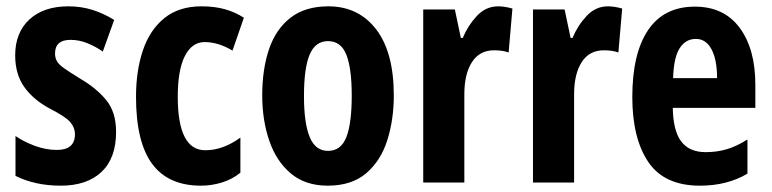

<svg xmlns="http://www.w3.org/2000/svg" viewBox="-20 -577 2440 607"><path d="M347 -160Q347 -77 301 -33.5Q255 10 172 10Q91 10 29 -21V-147Q55 -129 90 -116Q125 -103 160 -103Q217 -103 217 -153Q217 -173 202.5 -190.5Q188 -208 135 -235Q84 -263 56 -303Q28 -343 28 -402Q28 -474 73 -515.5Q118 -557 196 -557Q236 -557 271.5 -546Q307 -535 341 -514L305 -414Q282 -430 256 -440.5Q230 -451 203 -451Q154 -451 154 -408Q154 -394 160 -383.5Q166 -373 183 -361Q200 -349 234 -328Q284 -299 315.5 -261Q347 -223 347 -160Z M615 10Q512 10 461 -59Q410 -128 410 -271Q410 -354 432 -418.5Q454 -483 500 -520Q546 -557 617 -557Q658 -557 690.5 -548Q723 -539 751 -521L715 -417Q670 -444 627 -444Q587 -444 564.5 -400Q542 -356 542 -271Q542 -102 629 -102Q685 -102 740 -142V-31Q714 -10 681.5 0Q649 10 615 10Z M1225 -275Q1225 -199 1204.5 -134Q1184 -69 1138 -29.5Q1092 10 1016 10Q945 10 899 -29Q853 -68 831 -133Q809 -198 809 -275Q809 -358 830.5 -421.5Q852 -485 898.5 -521Q945 -557 1018 -557Q1113 -557 1169 -484.5Q1225 -412 1225 -275ZM941 -273Q941 -188 959 -144Q977 -100 1017 -100Q1058 -100 1075 -143.5Q1092 -187 1092 -275Q1092 -361 1075 -404Q1058 -447 1017 -447Q977 -447 959 -404.5Q941 -362 941 -273Z M1555 -557Q1575 -557 1600 -550L1588 -411Q1570 -418 1542 -418Q1496 -418 1472 -380.5Q1448 -343 1448 -279V0H1318V-547H1418L1437 -457H1443Q1459 -496 1487.5 -526.5Q1516 -557 1555 -557Z M1902 -557Q1922 -557 1947 -550L1935 -411Q1917 -418 1889 -418Q1843 -418 1819 -380.5Q1795 -343 1795 -279V0H1665V-547H1765L1784 -457H1790Q1806 -496 1834.5 -526.5Q1863 -557 1902 -557Z M2177 -556Q2269 -556 2318.5 -489Q2368 -422 2368 -309V-236H2107Q2108 -164 2133.5 -130Q2159 -96 2211 -96Q2246 -96 2277 -105Q2308 -114 2343 -136V-28Q2279 10 2193 10Q2080 10 2029.5 -65Q1979 -140 1979 -270Q1979 -408 2029 -482Q2079 -556 2177 -556ZM2180 -454Q2148 -454 2129 -425Q2110 -396 2108 -330H2247Q2247 -388 2229.5 -421Q2212 -454 2180 -454Z"/></svg>

Font: Noto Sans Myanmar ExtraCondensed
Style: Bold
Weight: 700
Width: 2
Designer: Monotype Design Team
Foundry: Monotype Imaging Inc.
Version: Version 2.107; ttfautohint (v1.8.4.7-5d5b)